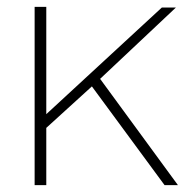

<svg xmlns="http://www.w3.org/2000/svg" viewBox="-20 -540 554 560"><path d="M460 0 248 -288 115 -167V0H81V-520H115V-207L452 -518H493L272 -310L499 0Z"/></svg>

Font: Raleway Thin ExtraLight
Style: Regular
Weight: 250
Version: Version 4.026